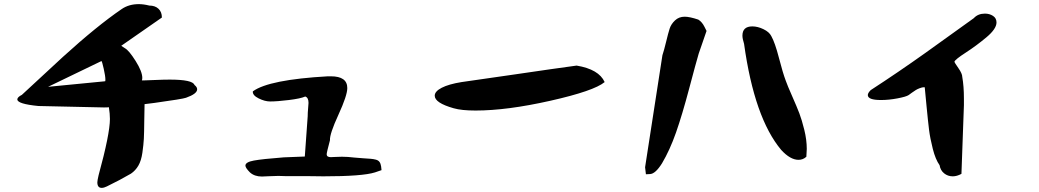

<svg xmlns="http://www.w3.org/2000/svg" viewBox="-20 -859 5040 931"><path d="M64 -377Q64 -388 86 -399L286 -584Q450 -733 570 -815Q605 -839 653 -839Q676 -839 704 -832Q732 -832 748.5 -816.5Q765 -801 765 -774Q732 -751 666.5 -705.5Q601 -660 568 -637L586 -625Q605 -615 637.5 -563.5Q670 -512 670 -481Q670 -475 668 -469H675Q684 -469 729 -471Q774 -473 803 -473Q914 -473 923 -447Q936 -437 936 -426Q936 -404 882 -385Q866 -379 729 -360L681 -354Q680 -328 679.5 -271Q679 -214 677.5 -186Q676 -158 670.5 -119Q665 -80 651 -56Q637 -32 615 -17Q562 14 498 45Q484 52 473 52Q452 52 452 25Q452 17 458 -9Q513 -210 513 -282Q513 -307 508 -339Q502 -338 484 -338L166 -345Q64 -355 64 -377ZM213 -438 490 -465Q491 -466 491 -473Q491 -490 483 -525.5Q475 -561 472 -563Z M1170 -56Q1170 -73 1211 -80.5Q1252 -88 1356 -96L1458 -100L1472 -295Q1472 -312 1474 -333Q1476 -354 1476 -360Q1476 -386 1460 -391Q1438 -381 1381 -374Q1324 -367 1290 -367Q1264 -367 1234 -382Q1204 -397 1206 -416Q1284 -473 1570 -489H1584Q1664 -489 1664 -432Q1664 -396 1621 -302.5Q1578 -209 1580 -179Q1564 -119 1564 -111Q1564 -97 1584 -97Q1588 -97 1606 -98Q1624 -99 1638 -99Q1666 -99 1698 -95Q1718 -93 1742 -91.5Q1766 -90 1778 -89Q1790 -88 1802 -85Q1814 -82 1820 -74Q1826 -66 1828 -52L1830 -34L1798 -23Q1738 -4 1548 -4Q1536 -4 1508 -4.5Q1480 -5 1466 -5H1364Q1352 -6 1330 -6Q1310 -6 1284 -4.5Q1258 -3 1250 -3Q1214 -3 1192 -23Q1170 -45 1170 -56Z M2088 -395Q2088 -416 2122 -433.5Q2156 -451 2218 -461Q2278 -469 2475 -498Q2672 -527 2776 -541Q2884 -523 2912 -461Q2860 -418 2649 -370.5Q2438 -323 2286 -323Q2218 -323 2180 -334Q2088 -360 2088 -395Z M3108 -48 3192 -591Q3200 -615 3210 -656.5Q3220 -698 3227 -720Q3234 -742 3253 -760Q3272 -778 3300 -778Q3324 -778 3366 -764Q3384 -753 3396 -729L3406 -709L3368 -599Q3356 -559 3322 -430.5Q3288 -302 3258 -216.5Q3228 -131 3190 -67Q3158 -16 3132 -15L3112 -14ZM3580 -686Q3580 -731 3628 -731Q3654 -731 3682 -717.5Q3710 -704 3720 -684Q3738 -652 3757 -578.5Q3776 -505 3790 -468Q3798 -445 3821 -393Q3844 -341 3856 -309.5Q3868 -278 3880 -229.5Q3892 -181 3892 -137Q3892 -125 3890 -99Q3874 -84 3852 -84Q3812 -84 3768 -132Q3638 -287 3588 -646Q3580 -672 3580 -686Z M4188 -398Q4188 -408 4202 -422Q4336 -509 4468 -603L4702 -771Q4722 -793 4756 -793Q4778 -793 4795 -782Q4812 -771 4812 -750Q4812 -719 4763 -678Q4714 -637 4663 -604Q4612 -571 4608 -560Q4608 -556 4627 -529Q4646 -502 4646 -486Q4654 -441 4654 -381Q4654 -376 4654 -365.5Q4654 -355 4654 -349L4642 -16Q4620 -4 4600 -4Q4576 -4 4558 -18.5Q4540 -33 4536 -58Q4516 -86 4503 -137.5Q4490 -189 4485 -229Q4480 -269 4473 -342Q4466 -415 4464 -436H4460Q4452 -436 4440 -431.5Q4428 -427 4421 -422.5Q4414 -418 4401 -409Q4388 -400 4386 -398Q4374 -390 4332 -382Q4290 -374 4252 -374Q4188 -374 4188 -398Z"/></svg>

Font: NaniFont Regular
Style: Regular
Weight: 400
Designer: Nanigashitei
Version: Version 1.036